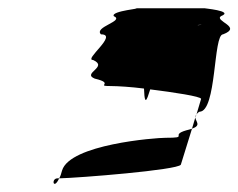

<svg xmlns="http://www.w3.org/2000/svg" viewBox="-20 -697 576 464"><path d="M205 -552C243 -535 177 -520 209 -507C260 -495 207 -489 249 -489C264 -489 297 -487 328 -483C329 -457 331 -442 340 -472L343 -481C399 -474 466 -464 466 -458L455 -421C457 -423 458 -425 462 -427C504 -427 495 -614 519 -614C567 -632 497 -646 514 -658C548 -671 468 -677 476 -677H306C331 -677 247 -671 255 -658C282 -646 206 -632 224 -614C267 -614 181 -552 205 -552ZM119 -266C103 -266 109 -236 123 -266ZM123 -266C170 -267 409 -286 417 -299L444 -386C441 -385 435 -383 430 -382C389 -370 439 -364 380 -364C355 -364 149 -348 130 -285C128 -277 126 -271 123 -266ZM457 -636C459 -637 462 -637 464 -637C470 -637 466 -637 457 -636ZM444 -386C467 -394 453 -403 452 -413ZM452 -413 455 -421C453 -418 452 -416 452 -413Z"/></svg>

Font: bitstorm
Style: excnobl
Weight: 400
Version: Version 0.2